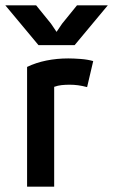

<svg xmlns="http://www.w3.org/2000/svg" viewBox="-48 -703 426 723"><path d="M303 -473 280 -375Q261 -380 245.5 -382Q230 -384 214 -384Q198 -384 184 -382.5Q170 -381 156 -376V0H54V-451Q87 -467 126.5 -475Q166 -483 209 -483Q229 -483 255.5 -481Q282 -479 303 -473ZM97 -533 -28 -683H88L144 -614L165 -583L186 -614L242 -683H358L233 -533Z"/></svg>

Font: Kreadon Light
Style: Bold
Weight: 600
Designer: Reiya WATANABE
Foundry: StudioGnu
Version: Version 1.003; ttfautohint (v1.8.4.7-5d5b);gftools[0.9.32]